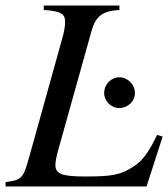

<svg xmlns="http://www.w3.org/2000/svg" viewBox="-28 -673 607 693"><path d="M459 -337C459 -368 433 -394 403 -394C373 -394 348 -369 348 -337C348 -308 373 -283 402 -283C433 -283 459 -307 459 -337ZM559 -180 539 -186C511 -128 489 -95 457 -74C408 -41 377 -36 277 -36C195 -36 172 -46 172 -77C172 -91 176 -108 182 -131L302 -560C318 -617 343 -633 403 -637V-653H130V-637C192 -633 207 -623 207 -594C207 -579 204 -559 196 -532L74 -94C56 -31 48 -22 -8 -16V0H501Z"/></svg>

Font: XITS
Style: Italic
Weight: 400
Italic angle: -16.33°
Designer: MicroPress Inc., with final additions and corrections provided by Coen Hoffman, Elsevier (retired)
Version: Version 1.107